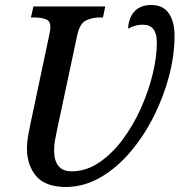

<svg xmlns="http://www.w3.org/2000/svg" viewBox="-20 -740 720 770"><path d="M246 10Q162 10 125 -34Q88 -78 88 -145Q88 -169 92.5 -194Q97 -219 101 -238L178 -602Q180 -610 181 -618.5Q182 -627 182 -632Q182 -656 163.5 -663Q145 -670 117 -670H104L114 -714H402L393 -670H381Q350 -670 325 -658Q300 -646 290 -600L210 -225Q204 -196 200.5 -177.5Q197 -159 197 -134Q197 -97 214 -75Q231 -53 267 -53Q325 -53 376.5 -87.5Q428 -122 470.5 -178.5Q513 -235 544 -303.5Q575 -372 592 -441.5Q609 -511 609 -570Q609 -641 553 -641Q522 -641 494 -625Q494 -647 503 -669Q512 -691 532.5 -705.5Q553 -720 586 -720Q634 -720 657 -686.5Q680 -653 680 -596Q680 -520 658.5 -437Q637 -354 597.5 -275Q558 -196 504 -132Q450 -68 384.5 -29.5Q319 9 246 10Z"/></svg>

Font: Noto Serif SemiCondensed Medium
Style: Italic
Weight: 500
Width: 4
Italic angle: -12°
Designer: Monotype Design Team
Foundry: Monotype Imaging Inc.
Version: Version 2.013